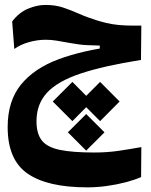

<svg xmlns="http://www.w3.org/2000/svg" viewBox="-20 -453 626 794"><path d="M336.4 18.6 412.1 94.2 336.4 169.9 260.7 94.2ZM394 -114.3 474.6 -33.2 394 47.9 313 -33.2ZM279.3 -114.3 359.9 -33.2 279.3 47.9 198.2 -33.2ZM340.8 321.8Q176.3 321.8 94 264.9Q11.7 208 11.7 72.8Q11.7 -35.6 66.9 -103.3Q122.1 -170.9 222.4 -208Q322.8 -245.1 457 -261.7L458.5 -239.3L392.6 -243.2V-264.6Q367.2 -265.1 338.9 -266.4Q310.5 -267.6 268.1 -275.4Q236.3 -281.2 214.1 -284.9Q191.9 -288.6 168.9 -288.6Q134.8 -288.6 99.9 -278.8Q64.9 -269 39.1 -250.5L30.3 -364.3Q59.1 -401.9 96.4 -417.2Q133.8 -432.6 168 -432.6Q209 -432.6 241.7 -421.6Q274.4 -410.6 308.3 -395.5Q342.3 -380.4 387.2 -366.7Q418 -357.4 445.1 -353Q472.2 -348.6 500.7 -347.7Q529.3 -346.7 564.5 -347.2L563 -205.1Q408.7 -180.7 313.5 -148.9Q218.3 -117.2 174.6 -69.8Q130.9 -22.5 130.9 48.3Q130.9 99.6 152.8 127.7Q174.8 155.8 227.1 166.7Q279.3 177.7 370.1 177.7Q422.4 177.7 469.2 170.9Q516.1 164.1 564.5 155.3L563.5 279.3Q536.6 291 500.5 300.5Q464.4 310.1 423.3 315.9Q382.3 321.8 340.8 321.8Z"/></svg>

Font: Cascadia Code
Style: Regular
Weight: 400
Monospace: yes
Designer: Aaron Bell
Foundry: Saja Typeworks
Version: Version 2106.017